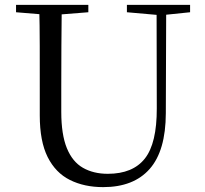

<svg xmlns="http://www.w3.org/2000/svg" viewBox="-20 -748 837 784"><path d="M401.2 16.1Q323.9 16.1 265.4 -13.2Q206.9 -42.4 174.6 -106.7Q142.4 -171.1 142.4 -276.5V-391Q142.4 -475.8 142.3 -560.2Q142.2 -644.6 140 -728H232.2Q231.2 -645.4 230.7 -561.2Q230.2 -477 230.2 -391V-291.5Q230.2 -198.9 253 -143.1Q275.8 -87.3 318.7 -62.8Q361.7 -38.3 420.2 -38.3Q522.2 -38.3 571.4 -100.5Q620.6 -162.6 620.2 -305.7L619.4 -728H658.7L657.1 -285.6Q656.7 -132.5 591.2 -58.2Q525.7 16.1 401.2 16.1ZM45.5 -698V-728H340.7V-698L201.1 -686.9H179.8ZM498.2 -698V-728H756.2V-698L647.1 -686.7H626.2Z"/></svg>

Font: Noto Serif TC
Style: Regular
Weight: 200
Designer: Ryoko NISHIZUKA 西塚涼子 (kana & ideographs); Frank Grießhammer (Latin, Greek & Cyrillic); Wenlong ZHANG 张文龙 (bopomofo); San
Foundry: Adobe
Version: Version 2.001;hotconv 1.1.0;makeotfexe 2.6.0